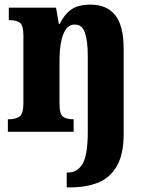

<svg xmlns="http://www.w3.org/2000/svg" viewBox="-20 -569 638 829"><path d="M268 240V176H273Q314 176 336.5 138.5Q359 101 359 -1V-327Q359 -391 347 -427Q335 -463 303 -463Q278 -463 263.5 -441Q249 -419 243 -384Q237 -349 237 -308V-119Q237 -77 251.5 -65.5Q266 -54 296 -54H298V0H14V-54H18Q48 -54 64.5 -66Q81 -78 81 -123V-417Q81 -459 66 -470.5Q51 -482 22 -482H18V-536H222L234 -466H238Q257 -506 287 -527.5Q317 -549 371 -549Q441 -549 477.5 -503.5Q514 -458 514 -356V8Q514 97 484.5 148Q455 199 403.5 219.5Q352 240 286 240Z"/></svg>

Font: Noto Serif Tamil Condensed ExtraBold
Style: Italic
Weight: 800
Width: 3
Italic angle: -12°
Designer: Indian Type Foundry, Tom Grace, and the Monotype Design Team
Foundry: Monotype Imaging Inc.
Version: Version 2.003; ttfautohint (v1.8.4.7-5d5b)